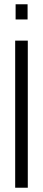

<svg xmlns="http://www.w3.org/2000/svg" viewBox="-20 -878 202 898"><path d="M51 0V-688H110V0ZM53 -787V-858H109V-787Z"/></svg>

Font: Saira UltraCondensed
Style: Regular
Weight: 400
Width: 1
Designer: Hector Gatti with collaboration of the Omnibus-Type team
Foundry: Omnibus-Type
Version: Version 1.101